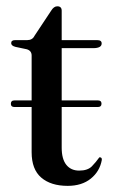

<svg xmlns="http://www.w3.org/2000/svg" viewBox="-20 -580 365 610"><path d="M14.5 -250Q14.5 -261 26 -261H80.5V-403.5Q80.5 -419 65 -423.5L29.5 -431Q15.5 -434.5 15.5 -443Q15.5 -452.5 28 -452.5H66Q83 -452.5 89.5 -466L142.5 -546Q151 -560 162 -560Q176 -560 176 -546V-452.5H289Q303 -452.5 303 -442Q303 -427 276 -427H176V-261H291Q302.5 -261 302.5 -250.5Q302.5 -240 291 -240H176V-111Q176 -74.5 190.8 -56.2Q205.5 -38 231.5 -38Q258.5 -38 271.8 -51.5Q285 -65 295.5 -80Q298.5 -81 301.2 -79Q304 -77 303.5 -72Q297 -35.5 268.5 -12.5Q240 10.5 195 10.5Q141.5 10.5 111 -15.8Q80.5 -42 80.5 -96.5V-240H26Q14.5 -240 14.5 -250Z"/></svg>

Font: Fraunces 72pt S000
Style: Regular
Weight: 400
Version: Version 1.000; ttfautohint (v1.8.3)